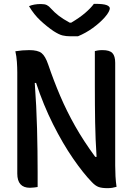

<svg xmlns="http://www.w3.org/2000/svg" viewBox="-20 -970 690 1000"><path d="M176 4Q169 5 158 6.5Q147 8 136 8Q70 8 70 -66V-594Q70 -618 68 -647.5Q66 -677 60 -703Q96 -709 132 -709Q177 -709 196.5 -693.5Q216 -678 231 -634Q260 -549 293.5 -470.5Q327 -392 371 -314Q415 -236 476 -153H483Q477 -244 475.5 -332Q474 -420 474 -527V-704Q481 -706 490.5 -707.5Q500 -709 514 -709Q551 -709 565.5 -693.5Q580 -678 580 -643V-108Q580 -80 581.5 -52Q583 -24 587 3Q577 6 565.5 8Q554 10 540 10Q511 10 494 4Q477 -2 459 -21Q414 -67 360.5 -144.5Q307 -222 256.5 -322.5Q206 -423 168 -538H161Q170 -417 173 -299.5Q176 -182 176 -74ZM386 -781H347Q324 -781 305.5 -785.5Q287 -790 259 -808Q225 -831 191 -862.5Q157 -894 131 -938Q157 -949 193 -949Q213 -949 224 -943.5Q235 -938 246 -925Q264 -905 286 -888Q308 -871 343 -852H351Q395 -878 424 -903Q453 -928 469 -950H475Q518 -950 535 -943.5Q552 -937 552 -926Q552 -920 546 -908Q540 -896 525 -879Q499 -850 463 -824Q427 -798 386 -781Z"/></svg>

Font: Recursive Sn Csl St Med
Style: Regular
Weight: 500
Version: Version 1.079;hotconv 1.0.112;makeotfexe 2.5.65598; ttfautoh